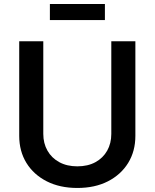

<svg xmlns="http://www.w3.org/2000/svg" viewBox="-20 -935 778 966"><path d="M369.1 10.7Q281.2 10.7 215.3 -22.7Q149.4 -56.2 113 -115.2Q76.7 -174.3 76.7 -251.5V-727.5H197.8V-261.2Q197.8 -213.9 218.8 -177Q239.7 -140.1 278.3 -119.1Q316.9 -98.1 369.1 -98.1Q421.9 -98.1 460.2 -119.1Q498.5 -140.1 519.3 -177Q540 -213.9 540 -261.2V-727.5H661.1V-251.5Q661.1 -174.3 624.8 -115.2Q588.4 -56.2 522.9 -22.7Q457.5 10.7 369.1 10.7ZM507.8 -915V-834H231V-915Z"/></svg>

Font: Inter Cardless
Style: Medium
Weight: 500
Designer: Rasmus Andersson
Foundry: rsms
Version: Version 4.001;git-9221beed3